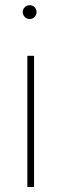

<svg xmlns="http://www.w3.org/2000/svg" viewBox="-20 -559 238 754"><path d="M87.4 175.3V-339.8H113.8V175.3ZM96.7 -484.4Q85.4 -484.4 77.4 -492.4Q69.3 -500.5 69.3 -511.7Q69.3 -522.9 77.4 -530.8Q85.4 -538.6 96.7 -538.6Q107.9 -538.6 115.7 -530.8Q123.5 -522.9 123.5 -511.7Q123.5 -500.5 115.7 -492.4Q107.9 -484.4 96.7 -484.4Z"/></svg>

Font: Heebo Thin
Style: Regular
Weight: 250
Designer: Oded Ezer
Foundry: Ezer Type House
Version: Version 3.100